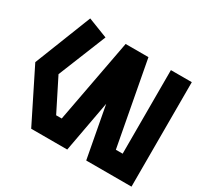

<svg xmlns="http://www.w3.org/2000/svg" viewBox="-138 -789 993 955"><g transform="rotate(30 358.0 -311.0)"><path d="M124 -622 237 -578 126 -303 218 -120H250L340 -600H471L561 -120H600V-600H720V0H460L405 -294L351 0H144L-4 -297Z"/></g></svg>

Font: SOV_raksil
Style: bold
Weight: 700
Version: Version 1.00